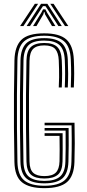

<svg xmlns="http://www.w3.org/2000/svg" viewBox="-20 -982 456 1009"><path d="M213 6.8Q133.9 6.8 95.7 -24Q57.4 -54.7 55.8 -131.1Q53.9 -225.4 53.3 -312.6Q52.6 -399.9 53.4 -486.7Q54.1 -573.4 56 -665.9Q57.7 -738.1 92.2 -772.4Q126.7 -806.8 212.4 -806.8Q292.6 -806.8 328.6 -774.7Q364.6 -742.5 368 -669Q369.8 -628.2 369.8 -595.8Q369.8 -563.4 368 -522.5H352.1Q353.5 -555.5 353.8 -589.9Q354.1 -624.4 352.1 -668.5Q349.2 -738.4 315.1 -766.3Q281 -794.2 212.4 -794.2Q139.5 -794.2 106.4 -764.6Q73.2 -735 71.6 -665.2Q69.7 -574.6 69.1 -484.6Q68.4 -394.6 69.2 -306.2Q70 -217.8 71.6 -131.5Q73.1 -62.1 107.3 -34Q141.5 -5.8 213 -5.8Q287.2 -5.8 320.2 -35.1Q353.3 -64.4 355.4 -131.5Q356.3 -161.5 356.7 -190.4Q357.1 -219.4 357 -251.7Q356.9 -283.9 356.1 -323.2H214.4V-336.9H371.6Q373 -273.5 372.9 -228Q372.7 -182.4 371.2 -131.1Q369 -57.3 332.3 -25.3Q295.6 6.8 213 6.8ZM213 -18.5Q148.7 -18.5 118.8 -44.4Q88.9 -70.4 87.4 -132.5Q85.6 -218.1 84.9 -304.4Q84.3 -390.7 84.9 -480.3Q85.6 -570 87.7 -665.3Q89.3 -724.5 116.7 -753Q144.2 -781.5 212.4 -781.5Q275.8 -781.5 304.7 -755.2Q333.6 -728.8 336.3 -667.8Q338.1 -627 338.1 -594.8Q338.1 -562.6 336.3 -522.5H320.4Q322.2 -561.8 322.2 -594Q322.3 -626.2 320.5 -666.4Q317.9 -722.2 292.4 -745.4Q267 -768.7 212.4 -768.7Q153.6 -768.7 129.2 -743.6Q104.8 -718.5 103.5 -664.9Q101.5 -571.7 100.8 -483.8Q100.1 -396 100.8 -309.2Q101.4 -222.4 103.3 -132.2Q104.7 -75.6 131.7 -53.4Q158.7 -31.3 213 -31.3Q269.4 -31.3 295.8 -54.3Q322.2 -77.4 323.7 -132.6Q324.6 -166.4 325 -202.3Q325.4 -238.2 324.8 -295.6H214.4V-309.4H340.6Q341.1 -264.7 341 -218.6Q340.8 -172.5 339.6 -132.2Q337.7 -70.8 308 -44.6Q278.2 -18.5 213 -18.5ZM213 -43.9Q165.8 -43.9 143 -63.8Q120.3 -83.7 119.1 -132.6Q117.4 -220.9 116.7 -307.5Q115.9 -394.1 116.6 -482.4Q117.3 -570.7 119.1 -664.2Q120.3 -714.3 142.5 -735.2Q164.8 -756.1 212.4 -756.1Q259.5 -756.1 280.9 -735.1Q302.4 -714.1 304.6 -665.6Q306.4 -626.3 306.4 -594Q306.4 -561.8 304.6 -522.5H288.8Q290.3 -554 290.6 -576Q290.8 -598 290.3 -618.4Q289.8 -638.8 288.8 -665.1Q287 -704.8 270.5 -724.1Q254 -743.4 212.4 -743.4Q172.2 -743.4 154 -724.8Q135.9 -706.2 135 -661.9Q133.1 -573.7 132.4 -484.6Q131.8 -395.5 132.6 -307.3Q133.3 -219.1 135 -133.4Q135.8 -91.3 154.6 -73.9Q173.4 -56.6 213 -56.6Q254.9 -56.6 273.3 -74.9Q291.6 -93.2 292.8 -134.3Q293.5 -163.2 293.5 -196.5Q293.5 -229.8 292.8 -268.1H214.4V-281.9H309Q309.5 -234.5 309.4 -196.7Q309.3 -158.8 308.6 -133.3Q307.4 -83.7 283.9 -63.8Q260.5 -43.9 213 -43.9ZM85.6 -845 163.2 -962.1H180.3L103.1 -845ZM119.9 -845 195.7 -962.1H228.9L304.7 -845H286.9L234.1 -927.1L219 -949.6H205.7L190.5 -926.8L137.7 -845ZM153.7 -845 197 -914.9 206.3 -932.9H218.5L227.8 -914.9L271.2 -845H253.3L217 -906.2L213.7 -918.6H211L207.6 -906.2L171.6 -845ZM321.5 -845 244.2 -962.1H261.4L339 -845Z"/></svg>

Font: Big Shoulders Inline Text Thin
Style: Regular
Weight: 100
Designer: Patric King
Foundry: XO Type Co
Version: Version 2.002